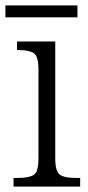

<svg xmlns="http://www.w3.org/2000/svg" viewBox="-26 -689 326 709"><path d="M24 0V-32H42Q82 -32 99 -43.5Q116 -55 116 -103V-432Q116 -480 99.5 -492Q83 -504 46 -504H37V-536H178V-105Q178 -56 195 -44Q212 -32 253 -32H270V0ZM-6 -625V-669H260V-625Z"/></svg>

Font: Noto Serif Armenian SemiCondensed Light
Style: Regular
Weight: 300
Width: 4
Designer: Monotype Design Team
Foundry: Monotype Imaging Inc.
Version: Version 2.008; ttfautohint (v1.8.4.7-5d5b)